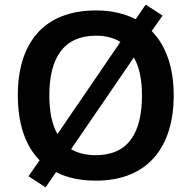

<svg xmlns="http://www.w3.org/2000/svg" viewBox="-20 -770 827 829"><path d="M730 -358C730 -476 698 -572 635 -636L682 -703L609 -750L566 -687C519 -711 461 -725 395 -725C164 -725 57 -579 57 -359C57 -240 87 -143 151 -78L103 -9L177 39L222 -27C268 -3 326 10 394 10C620 10 730 -137 730 -358ZM193 -358C193 -519 254 -616 395 -616C437 -616 472 -606 500 -589L228 -191C204 -233 193 -290 193 -358ZM593 -358C593 -197 534 -100 394 -100C351 -100 315 -109 287 -126L558 -522C582 -481 593 -425 593 -358Z"/></svg>

Font: Noto Sans Myanmar UI SemiBold
Style: Regular
Weight: 600
Designer: Monotype Design Team
Foundry: Monotype Imaging Inc.
Version: Version 2.103